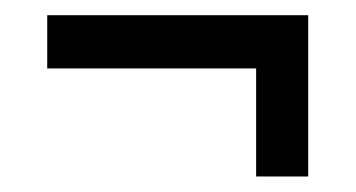

<svg xmlns="http://www.w3.org/2000/svg" viewBox="-20 -324 463 250"><path d="M381.3 -304.2V-94.2H313.5V-234.9H41.5V-304.2Z"/></svg>

Font: Lateef
Style: Bold
Weight: 700
Designer: SIL International
Foundry: SIL International
Version: Version 4.200